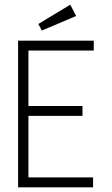

<svg xmlns="http://www.w3.org/2000/svg" viewBox="-20 -797 478 817"><path d="M57 0V-624H379V-582H101V-346H331V-304H101V-42H376V0ZM158 -667 143 -695 279 -777 304 -729Z"/></svg>

Font: Inconsolata SemiCondensed Light
Style: Regular
Weight: 300
Width: 4
Monospace: yes
Designer: Raph Levien, Cyreal, Brenton Simpson
Foundry: Raph Levien, Cyreal, Google
Version: Version 3.100; ttfautohint (v1.8.4.7-5d5b)